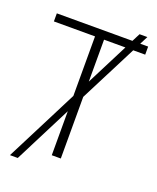

<svg xmlns="http://www.w3.org/2000/svg" viewBox="-153 -850 829 1015"><g transform="rotate(20 262.0 -342.5)"><path d="M287.1 0H236.3V-247.6L72.3 75.2H28.3L236.3 -333.5V-668.5H4.9V-713.9H430.2L453.6 -759.8H497.6L474.1 -713.9H518.6V-668.5H451.2L287.1 -346.7ZM287.1 -668.5V-432.6L407.2 -668.5Z"/></g></svg>

Font: Open Sans Light
Style: Regular
Weight: 300
Designer: Monotype Design Team
Foundry: Monotype Imaging Inc.
Version: Version 3.000; ttfautohint (v1.8.4)